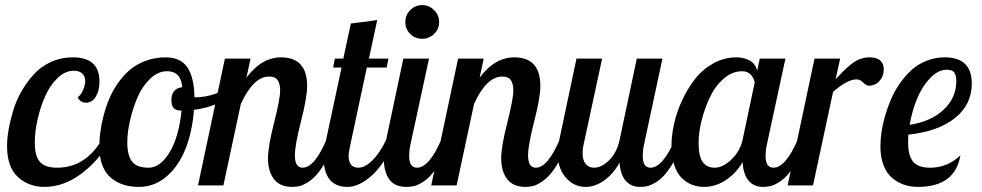

<svg xmlns="http://www.w3.org/2000/svg" viewBox="-20 -731 3871 757"><path d="M286.1 -347.2Q298.3 -355.5 307.1 -375.2Q315.9 -395 315.9 -412.1Q315.9 -430.2 304.2 -441.2Q292.5 -452.1 271 -452.1Q237.3 -452.1 207.5 -423.8Q177.7 -395.5 158.4 -352.3Q139.2 -309.1 128.2 -260.5Q117.2 -211.9 117.2 -168.9Q117.2 -116.2 137.2 -93Q157.2 -69.8 205.1 -69.8Q315.9 -69.8 380.9 -179.2H415Q372.6 -100.6 302.2 -47.4Q231.9 5.9 155.8 5.9Q92.3 5.9 50 -33.7Q7.8 -73.2 7.8 -154.8Q7.8 -184.6 13.9 -219.7Q20 -254.9 32 -294.9Q43.9 -335 65.2 -371.8Q86.4 -408.7 114 -438.7Q141.6 -468.8 181.2 -486.8Q220.7 -504.9 267.1 -504.9Q372.1 -504.9 372.1 -410.2Q372.1 -374 357.9 -350.1Q343.8 -326.2 318.8 -326.2Q296.9 -326.2 286.1 -347.2Z M633.8 -504.9Q691.9 -504.9 718.8 -465.3Q745.6 -425.8 746.6 -347.2Q835.9 -347.2 910.6 -407.2L919.9 -379.9Q892.1 -347.7 845.5 -326.2Q798.8 -304.7 744.6 -297.9Q738.3 -210.9 710.7 -142.6Q683.1 -74.2 635.5 -34.2Q587.9 5.9 527.8 5.9Q494.1 5.9 466.6 -2.9Q439 -11.7 417.2 -30Q395.5 -48.3 383.5 -79.3Q371.6 -110.4 371.6 -151.9Q371.6 -178.2 375.2 -207.8Q378.9 -237.3 387.7 -272Q396.5 -306.6 409.7 -339.1Q422.9 -371.6 444.1 -402.1Q465.3 -432.6 491.5 -455.1Q517.6 -477.5 554.4 -491.2Q591.3 -504.9 633.8 -504.9ZM565.9 -69.8Q612.3 -69.8 648.9 -130.9Q685.5 -191.9 695.8 -294.9Q672.9 -294.9 664.3 -305.4Q655.8 -315.9 655.8 -335.9Q655.8 -382.3 698.7 -387.2Q695.3 -420.9 680.2 -435.5Q665 -450.2 638.7 -450.2Q603 -450.2 572 -420.7Q541 -391.1 522.2 -347.2Q503.4 -303.2 492.7 -256.1Q481.9 -209 481.9 -169.9Q481.9 -117.2 501 -93.5Q520 -69.8 565.9 -69.8Z M866.7 -500H967.8L951.7 -424.8Q1011.2 -504.9 1087.9 -504.9Q1190.9 -504.9 1190.9 -392.1Q1190.9 -346.7 1166.7 -252.4Q1142.6 -158.2 1142.6 -119.1Q1142.6 -69.8 1172.9 -69.8Q1219.7 -69.8 1266.6 -179.2H1303.7Q1285.2 -130.9 1264.9 -95.5Q1244.6 -60.1 1227.5 -41.3Q1210.4 -22.5 1191.9 -11.2Q1173.3 0 1160.4 2.9Q1147.5 5.9 1132.8 5.9Q1083.5 5.9 1060.1 -24.9Q1036.6 -55.7 1036.6 -106.9Q1036.6 -152.8 1060.5 -246.8Q1084.5 -340.8 1084.5 -374Q1084.5 -400.9 1074.7 -415Q1064.9 -429.2 1040.5 -429.2Q979.5 -429.2 929.7 -321.8L860.8 0H760.7Z M1293.5 -464.8 1300.3 -500H1333.5L1363.3 -638.2L1467.3 -651.9L1434.6 -500H1511.7L1504.4 -464.8H1426.3L1361.3 -160.2Q1360.8 -157.2 1358.9 -148.2Q1356.9 -139.2 1355.7 -131.6Q1354.5 -124 1354.5 -117.2Q1354.5 -69.8 1392.6 -69.8Q1419.4 -69.8 1448.5 -98.9Q1477.5 -127.9 1502.4 -179.2H1539.6Q1492.2 -78.6 1443.1 -36.4Q1394 5.9 1350.6 5.9Q1323.7 5.9 1304.7 -3.4Q1285.6 -12.7 1275.4 -29.1Q1265.1 -45.4 1260.7 -64.2Q1256.3 -83 1256.3 -106Q1256.3 -131.8 1265.6 -179.2L1326.7 -464.8Z M1578.1 -644Q1578.1 -671.4 1597.4 -691.2Q1616.7 -710.9 1644.5 -710.9Q1671.9 -710.9 1691.7 -690.9Q1711.4 -670.9 1711.4 -644Q1711.4 -616.7 1691.7 -597.4Q1671.9 -578.1 1644.5 -578.1Q1616.7 -578.1 1597.4 -597.2Q1578.1 -616.2 1578.1 -644ZM1570.3 -500H1671.4L1598.1 -160.2Q1593.3 -139.6 1593.3 -115.2Q1593.3 -69.8 1624.5 -69.8Q1648.4 -69.8 1672.9 -98.6Q1697.3 -127.4 1719.2 -179.2H1756.3Q1737.8 -131.3 1717.5 -96.2Q1697.3 -61 1679.9 -41.7Q1662.6 -22.5 1643.8 -11.2Q1625 0 1611.6 2.9Q1598.1 5.9 1582.5 5.9Q1535.2 5.9 1514.2 -24.7Q1493.2 -55.2 1493.2 -105Q1493.2 -133.8 1502.4 -179.2Z M1786.1 -500H1887.2L1871.1 -424.8Q1930.7 -504.9 2007.3 -504.9Q2110.4 -504.9 2110.4 -392.1Q2110.4 -346.7 2086.2 -252.4Q2062 -158.2 2062 -119.1Q2062 -69.8 2092.3 -69.8Q2139.2 -69.8 2186 -179.2H2223.1Q2204.6 -130.9 2184.3 -95.5Q2164.1 -60.1 2147 -41.3Q2129.9 -22.5 2111.3 -11.2Q2092.8 0 2079.8 2.9Q2066.9 5.9 2052.2 5.9Q2002.9 5.9 1979.5 -24.9Q1956.1 -55.7 1956.1 -106.9Q1956.1 -152.8 1980 -246.8Q2003.9 -340.8 2003.9 -374Q2003.9 -400.9 1994.1 -415Q1984.4 -429.2 1960 -429.2Q1898.9 -429.2 1849.1 -321.8L1780.3 0H1680.2Z M2490.7 -500H2591.8L2519 -160.2Q2514.2 -139.6 2514.2 -115.2Q2514.2 -69.8 2544.9 -69.8Q2568.8 -69.8 2593.5 -98.6Q2618.2 -127.4 2640.1 -179.2H2676.8Q2658.2 -131.3 2637.9 -96.2Q2617.7 -61 2600.3 -41.7Q2583 -22.5 2564.2 -11.2Q2545.4 0 2532 2.9Q2518.6 5.9 2502.9 5.9Q2468.8 5.9 2447.5 -17.6Q2426.3 -41 2422.9 -89.8Q2395.5 -42 2360.1 -18.1Q2324.7 5.9 2289.1 5.9Q2242.7 5.9 2210.7 -30.8Q2178.7 -67.4 2178.7 -127.9Q2178.7 -149.9 2185.1 -179.2L2252.9 -500H2354L2280.8 -160.2Q2276.9 -144 2276.9 -127Q2276.9 -99.1 2289.3 -84.5Q2301.8 -69.8 2321.8 -69.8Q2352.5 -69.8 2382.6 -100.1Q2412.6 -130.4 2422.9 -179.2Z M2975.6 -500H3076.7L3003.4 -160.2Q2998.5 -139.6 2998.5 -115.2Q2998.5 -69.8 3029.8 -69.8Q3053.7 -69.8 3078.1 -98.6Q3102.5 -127.4 3124.5 -179.2H3161.6Q3143.1 -131.3 3122.8 -96.2Q3102.5 -61 3085.2 -41.7Q3067.9 -22.5 3049.1 -11.2Q3030.3 0 3016.8 2.9Q3003.4 5.9 2987.8 5.9Q2953.1 5.9 2932.1 -18.1Q2911.1 -42 2907.7 -91.8Q2883.8 -49.3 2842.8 -21.7Q2801.8 5.9 2755.4 5.9Q2730 5.9 2707.8 -2.9Q2685.5 -11.7 2667.2 -30Q2648.9 -48.3 2638.2 -80.3Q2627.4 -112.3 2627.4 -154.8Q2627.4 -196.3 2637.7 -242.9Q2647.9 -289.6 2669.7 -336.2Q2691.4 -382.8 2720.9 -420.4Q2750.5 -458 2793 -481.4Q2835.4 -504.9 2883.8 -504.9Q2912.1 -504.9 2935.3 -492.7Q2958.5 -480.5 2965.3 -452.1ZM2797.4 -69.8Q2830.1 -69.8 2864 -102.3Q2897.9 -134.8 2907.7 -179.2L2955.6 -405.8Q2952.1 -424.3 2939.5 -437.3Q2926.8 -450.2 2905.8 -450.2Q2866.7 -450.2 2833 -420.7Q2799.3 -391.1 2778.6 -346.9Q2757.8 -302.7 2746.1 -255.4Q2734.4 -208 2734.4 -168.9Q2734.4 -114.7 2750.5 -92.3Q2766.6 -69.8 2797.4 -69.8Z M3191.4 -500H3292.5L3274.4 -418Q3293.9 -439.5 3304.7 -450.2Q3315.4 -460.9 3333.7 -476.1Q3352.1 -491.2 3370.4 -498Q3388.7 -504.9 3408.2 -504.9Q3437 -504.9 3450.7 -492.2Q3464.4 -479.5 3464.4 -458Q3464.4 -434.6 3453.1 -418.9Q3441.9 -403.3 3429.7 -398.2Q3417.5 -393.1 3406.2 -393.1Q3395.5 -393.1 3383.5 -405.5Q3371.6 -418 3356.4 -418Q3321.3 -418 3264.6 -369.1L3185.5 0H3085.4Z M3811.5 -401.9Q3811.5 -318.4 3744.9 -265.4Q3678.2 -212.4 3561.5 -200.2Q3560.5 -189 3560.5 -168.9Q3560.5 -117.2 3580.3 -93.5Q3600.1 -69.8 3647.5 -69.8Q3714.4 -69.8 3766.6 -118.2Q3745.1 5.9 3599.1 5.9Q3568.8 5.9 3543.2 -3.2Q3517.6 -12.2 3496.3 -30.5Q3475.1 -48.8 3463.1 -80.6Q3451.2 -112.3 3451.2 -153.8Q3451.2 -179.2 3455.3 -209Q3459.5 -238.8 3469.2 -272.7Q3479 -306.6 3492.9 -339.4Q3506.8 -372.1 3527.8 -402.1Q3548.8 -432.1 3573.7 -454.8Q3598.6 -477.5 3632.6 -491.2Q3666.5 -504.9 3704.6 -504.9Q3811.5 -504.9 3811.5 -401.9ZM3713.4 -456.1Q3678.2 -456.1 3646.7 -422.6Q3615.2 -389.2 3595.5 -341.1Q3575.7 -293 3566.4 -238.8Q3649.9 -251.5 3700.2 -298.3Q3750.5 -345.2 3750.5 -412.1Q3750.5 -432.6 3742.9 -444.3Q3735.4 -456.1 3713.4 -456.1Z"/></svg>

Font: Lobster Two
Style: Italic
Weight: 400
Designer: Pablo Impallari
Foundry: Pablo Impallari. www.impallari.com
Version: Version 1.006